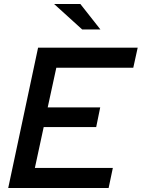

<svg xmlns="http://www.w3.org/2000/svg" viewBox="-20 -938 707 958"><path d="M21 0ZM21 0 170 -700H667L645 -600H261L218 -402H480L460 -304H198L154 -100H543L522 0ZM381 -918 481 -791H390L250 -918Z"/></svg>

Font: Rosa Sans Medium
Style: Italic
Weight: 500
Italic angle: -12°
Designer: Pentagram / MCKL
Foundry: Pentagram / MCKL
Version: Version 1.005;September 16, 2019;FontCreator 11.5.0.2425 64-